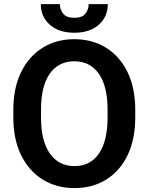

<svg xmlns="http://www.w3.org/2000/svg" viewBox="-20 -913 729 942"><path d="M643.6 -373.5V-336.9Q643.6 -229.5 606 -151.6Q568.4 -73.7 501.2 -32Q434.1 9.8 345.2 9.8Q257.3 9.8 189.7 -32Q122.1 -73.7 83.7 -151.6Q45.4 -229.5 45.4 -336.9V-373.5Q45.4 -481.4 83.5 -559.1Q121.6 -636.7 189 -678.7Q256.3 -720.7 344.2 -720.7Q433.1 -720.7 500.5 -678.7Q567.9 -636.7 605.7 -559.1Q643.6 -481.4 643.6 -373.5ZM507.8 -336.9V-374.5Q507.8 -490.2 464.8 -551.3Q421.9 -612.3 344.2 -612.3Q267.1 -612.3 224.1 -551.3Q181.2 -490.2 181.2 -374.5V-336.9Q181.2 -221.7 224.6 -159.9Q268.1 -98.1 345.2 -98.1Q423.3 -98.1 465.6 -159.9Q507.8 -221.7 507.8 -336.9ZM415 -892.6H508.8Q508.8 -830.6 464.6 -791.5Q420.4 -752.4 344.7 -752.4Q269 -752.4 224.6 -791.5Q180.2 -830.6 180.2 -892.6H273.9Q273.9 -866.2 290 -845.9Q306.2 -825.7 344.7 -825.7Q382.8 -825.7 398.9 -845.9Q415 -866.2 415 -892.6Z"/></svg>

Font: Vazirmatn RD SemiBold
Style: Regular
Weight: 600
Designer: Saber Rastikerdar
Foundry: Saber Rastikerdar
Version: Version 32.102